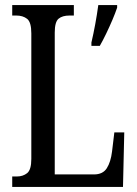

<svg xmlns="http://www.w3.org/2000/svg" viewBox="-20 -734 538 754"><path d="M28 0V-41H47Q70 -41 86.5 -54Q103 -67 103 -110V-603Q103 -647 86.5 -660Q70 -673 44 -673H28V-714H270V-673H253Q225 -673 210 -660.5Q195 -648 195 -606V-49H349Q384 -49 399.5 -73.5Q415 -98 420 -139L429 -214H468L463 0ZM339 -567Q347 -601 354 -639Q361 -677 366 -714H440V-704Q433 -683 421.5 -656Q410 -629 397 -602Q384 -575 372 -554H339Z"/></svg>

Font: Noto Serif Myanmar ExtraCondensed
Style: Regular
Weight: 400
Width: 2
Designer: Ben Mitchell and the Monotype Design Team
Foundry: Monotype Imaging Inc.
Version: Version 2.106; ttfautohint (v1.8.4.7-5d5b)